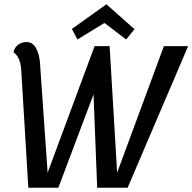

<svg xmlns="http://www.w3.org/2000/svg" viewBox="-20 -875 897 895"><path d="M43 -631Q47 -653 64 -666Q81 -679 103 -679Q131 -679 146.5 -653Q162 -627 166 -587L202 -70L421 -660H491L526 -70L744 -660H857L575 0H433L416 -435L252 0H112L79 -549Q75 -610 43 -631ZM341 -691 315 -740 476 -855 607 -739 568 -691 467 -768Z"/></svg>

Font: Sansita Light Italic
Style: Regular
Weight: 300
Italic angle: -11°
Designer: Pablo Cosgaya
Foundry: Omnibus-Type
Version: Version 1.006